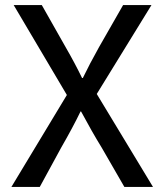

<svg xmlns="http://www.w3.org/2000/svg" viewBox="-20 -710 650 758"><path d="M381 -128Q344 -188 300 -270H298Q267 -206 222 -128L137 28H25L244 -335L34 -690H145L239 -524Q276 -460 304 -402H307Q333 -456 371 -524L466 -690H578L362 -339L584 28H471Z"/></svg>

Font: LINE Seed Sans KR Regular
Style: Regular
Weight: 400
Designer: LINE VX Design & Sandoll Inc & Dalton Maag Ltd
Foundry: Sandoll Inc.
Version: Version 1.000